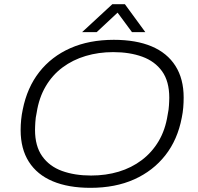

<svg xmlns="http://www.w3.org/2000/svg" viewBox="-20 -889 951 921"><path d="M414 12Q308 12 233 -19.5Q158 -51 118.5 -113Q79 -175 79 -265Q79 -290 81.5 -315Q84 -340 89 -363Q110 -469 168.5 -543.5Q227 -618 317.5 -658Q408 -698 526 -698Q633 -698 707.5 -666.5Q782 -635 821.5 -573Q861 -511 861 -421Q861 -397 859 -373Q857 -349 852 -325Q832 -219 773 -144Q714 -69 623.5 -28.5Q533 12 414 12ZM417 -47Q488 -47 549.5 -65.5Q611 -84 660 -121Q709 -158 741 -212Q773 -266 784 -337Q787 -351 788.5 -362.5Q790 -374 790.5 -383.5Q791 -393 791.5 -402.5Q792 -412 792 -420Q792 -499 757.5 -547Q723 -595 662.5 -617Q602 -639 523 -639Q453 -639 391 -620.5Q329 -602 280 -565.5Q231 -529 199 -474.5Q167 -420 156 -349Q153 -336 151.5 -324.5Q150 -313 149.5 -303Q149 -293 148.5 -284Q148 -275 148 -266Q148 -188 182.5 -139.5Q217 -91 277.5 -69Q338 -47 417 -47ZM374 -735 519 -869H579L677 -735H613L531 -846H563L444 -735Z"/></svg>

Font: Archivo SemiExpanded ExtraLight
Style: Italic
Weight: 250
Width: 6
Italic angle: -10°
Designer: Hector Gatti
Foundry: Omnibus-Type
Version: Version 2.001